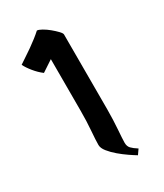

<svg xmlns="http://www.w3.org/2000/svg" viewBox="-168 -726 677 792"><g transform="rotate(-30 170.5 -330.0)"><path d="M128 -121Q128 -144 131.5 -186.5Q135 -229 135 -280V-526L82 -491Q62 -506 44.5 -527.5Q27 -549 19 -566Q32 -575 49 -586Q66 -597 83 -609Q100 -621 116 -633.5Q132 -646 144 -657Q152 -657 167 -648.5Q182 -640 196.5 -628Q211 -616 222 -604.5Q233 -593 233 -587V-230Q233 -205 232 -181Q231 -157 229.5 -136.5Q228 -116 227 -100Q226 -84 226 -75Q226 -58 235.5 -48Q245 -38 264 -26L248 -3Q236 -10 215.5 -24Q195 -38 175.5 -54.5Q156 -71 142 -88.5Q128 -106 128 -121Z"/></g></svg>

Font: Jaini Purva
Style: Regular
Weight: 400
Designer: Girish Dalvi, Maithili Shingre
Foundry: Ek Type
Version: Version 1.001;PS 1.000;hotconv 16.6.51;makeotf.lib2.5.65220